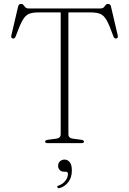

<svg xmlns="http://www.w3.org/2000/svg" viewBox="-20 -744 671 998"><path d="M130 -700H501Q514 -700 519.5 -706Q525 -712 529.2 -717.8Q533.5 -723.5 541.5 -723.5Q553.5 -723.5 556.5 -711.5L592 -560Q595 -546.5 585 -544Q574.5 -541.5 569.5 -555Q549.5 -611.5 534.8 -637.8Q520 -664 501.2 -671.8Q482.5 -679.5 450 -679.5H335.5V-46Q335.5 -26 360 -23L402 -17.5Q416.5 -15.5 416.5 -8Q416.5 0 404 0H227Q214.5 0 214.5 -8Q214.5 -15.5 229 -17.5L271 -23Q295.5 -26 295.5 -46V-679.5H181Q149 -679.5 130.2 -671.8Q111.5 -664 96.8 -637.8Q82 -611.5 61.5 -555Q56.5 -541.5 46 -544Q36 -546.5 39 -560L74.5 -711.5Q77.5 -723.5 89.5 -723.5Q98 -723.5 102 -717.8Q106 -712 111.8 -706Q117.5 -700 130 -700ZM313.5 148.5Q298.5 148.5 290.2 139.5Q282 130.5 282 118Q282 103.5 291.8 94.5Q301.5 85.5 315.5 85.5Q331.5 85.5 342.5 98.8Q353.5 112 353.5 142.5Q353.5 177.5 336 201.2Q318.5 225 291 233.5Q281.5 236.5 278.5 230Q275 223 285 220.5Q307 212.5 320 195.5Q333 178.5 333 160Q333 148.5 322 148.5Z"/></svg>

Font: Fraunces 9pt S000 Thin
Style: Regular
Weight: 100
Version: Version 1.000; ttfautohint (v1.8.3)